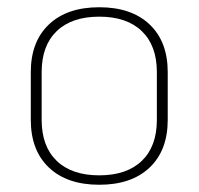

<svg xmlns="http://www.w3.org/2000/svg" viewBox="-20 -500 548 530"><path d="M65 -169V-301Q65 -385 115 -432.5Q165 -480 254 -480Q343 -480 393 -432.5Q443 -385 443 -301V-169Q443 -85 393 -37.5Q343 10 254 10Q165 10 115 -37.5Q65 -85 65 -169ZM413 -169V-301Q413 -374 371.5 -414Q330 -454 254 -454Q178 -454 136.5 -414Q95 -374 95 -301V-169Q95 -96 136.5 -56Q178 -16 254 -16Q330 -16 371.5 -56Q413 -96 413 -169Z"/></svg>

Font: KoHo ExtraLight
Style: Regular
Weight: 275
Version: Version 1.000; ttfautohint (v1.6)